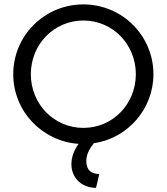

<svg xmlns="http://www.w3.org/2000/svg" viewBox="-20 -658 776 894"><path d="M427.1 216.7 442.4 152.1C406.9 152.1 381.9 135.4 381.9 93.1C381.9 61.1 395.1 36.8 416.7 9C573.6 -13.9 694.4 -149.3 694.4 -312.5C694.4 -492.4 548.6 -637.5 368.1 -637.5C187.5 -637.5 41.7 -492.4 41.7 -312.5C41.7 -140.3 175.7 0 345.8 11.8C324.3 42.4 312.5 73.6 312.5 106.2C312.5 176.4 366.7 216.7 427.1 216.7ZM368.1 -62.5C230.6 -62.5 123.6 -174.3 123.6 -312.5C123.6 -450.7 230.6 -562.5 368.1 -562.5C505.6 -562.5 612.5 -450.7 612.5 -312.5C612.5 -174.3 505.6 -62.5 368.1 -62.5Z"/></svg>

Font: Afacad
Style: Regular
Weight: 400
Designer: Kristian Moeller
Foundry: Dicotype
Version: Version 1.000